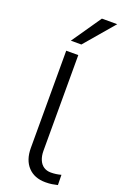

<svg xmlns="http://www.w3.org/2000/svg" viewBox="-177 -988 674 1047"><g transform="rotate(20 159.5 -464.0)"><path d="M236 8Q172 8 135 -31.5Q98 -71 98 -141V-705H168V-150Q168 -120 177.5 -97.5Q187 -75 204.5 -63.5Q222 -52 246 -52Q261 -52 275.5 -54Q290 -56 305 -60L306 -1Q290 3 273.5 5.5Q257 8 236 8ZM103 -765 221 -936H310L164 -765Z"/></g></svg>

Font: Nunito Sans 7pt Light
Style: Regular
Weight: 300
Designer: Vernon Adams
Foundry: Vernon Adams
Version: Version 3.101;gftools[0.9.27]